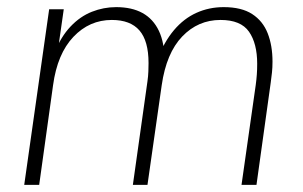

<svg xmlns="http://www.w3.org/2000/svg" viewBox="-20 -519 851 539"><path d="M48 0 118 -493H159L141 -367L133 -371Q151 -416 178 -444.5Q205 -473 238 -486Q271 -499 306 -499Q350 -499 380 -482.5Q410 -466 426 -432.5Q442 -399 442 -347L421 -351Q441 -402 468.5 -434.5Q496 -467 531.5 -483Q567 -499 608 -499Q658 -499 688 -479.5Q718 -460 731.5 -425.5Q745 -391 745 -346Q745 -329 743.5 -315.5Q742 -302 740 -287L700 0H658L698 -281Q700 -296 701 -310Q702 -324 702 -340Q702 -397 679 -430Q656 -463 599 -463Q536 -463 491.5 -416.5Q447 -370 434 -280L394 0H353L394 -291Q396 -305 396.5 -318.5Q397 -332 397 -342Q397 -404 371.5 -433.5Q346 -463 294 -463Q231 -463 186 -415.5Q141 -368 129 -280L90 0Z"/></svg>

Font: Hanken Grotesk ExtraLight
Style: Italic
Weight: 250
Italic angle: -8°
Designer: Alfredo Marco Pradil
Foundry: Hanken Design Co.
Version: Version 3.013